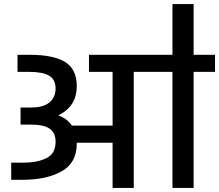

<svg xmlns="http://www.w3.org/2000/svg" viewBox="-20 -923 1076 943"><path d="M1036 -570H931V0H827V-570H637V0H533V-222H357V-217Q357 -123 282.5 -81.5Q208 -40 93 -40H35V-124H93Q162 -124 207.5 -146Q253 -168 253 -227Q253 -270 224.5 -290.5Q196 -311 132 -311H81V-395H133Q194 -395 223.5 -420.5Q253 -446 253 -488Q253 -533 221 -551.5Q189 -570 123 -570H66V-654H123Q243 -654 300 -618.5Q357 -583 357 -500Q357 -450 334.5 -414.5Q312 -379 266 -356Q309 -342 333 -306H533V-570H417V-654H827V-903H931V-654H1036Z"/></svg>

Font: Biryani SemiBold
Style: Regular
Weight: 600
Designer: Dan Reynolds and Mathieu Réguer
Foundry: Dan Reynolds and Mathieu Réguer
Version: Version 1.004; ttfautohint (v1.1) -l 5 -r 5 -G 72 -x 0 -D la